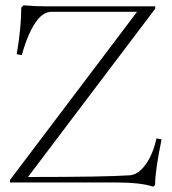

<svg xmlns="http://www.w3.org/2000/svg" viewBox="-20 -687 646 723"><path d="M556.6 16.1Q513.2 0 408.2 0H17.6V-9.3L496.1 -642.6H174.3Q145.5 -642.6 121.1 -612.3Q86.9 -568.8 62 -479.5L43 -482.9Q60.1 -583.5 60.1 -658.7L68.4 -667Q113.8 -663.1 153.8 -663.1H564.5V-654.3L85.4 -20.5Q375 -20.5 468.8 -26.9Q500.5 -29.3 528.1 -67.1Q555.7 -105 569.3 -166L588.4 -162.1Q564 -43.5 564 9.3Z"/></svg>

Font: Elstob ExtraLight
Style: Regular
Weight: 200
Designer: Peter S. Baker
Version: Version 1.015